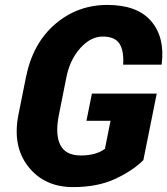

<svg xmlns="http://www.w3.org/2000/svg" viewBox="-20 -741 672 771"><path d="M273.4 10.3Q158.2 10.3 93.5 -72Q28.8 -154.3 54.2 -281.2L84 -429.7Q111.3 -566.9 201.2 -644Q291 -721.2 411.1 -721.2Q531.2 -721.2 586.9 -656.2Q642.6 -591.3 629.4 -483.9L628.4 -481.4H474.6Q478 -537.6 459.5 -565.9Q440.9 -594.2 392.6 -594.2Q344.2 -594.2 302.5 -547.9Q260.7 -501.5 246.6 -430.7L216.8 -281.2Q200.7 -202.1 221.9 -159.4Q243.2 -116.7 304.7 -116.7Q366.2 -116.7 401.4 -143.6L423.8 -255.9H327.1L349.1 -365.2H609.4L555.7 -98.1Q512.2 -54.7 441.7 -22.2Q371.1 10.3 273.4 10.3Z"/></svg>

Font: Roboto-BlackItalic
Style: Italic
Weight: 900
Italic angle: -12°
Designer: Google
Version: Version 1.100141; 2013